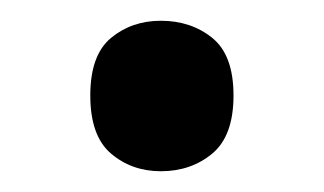

<svg xmlns="http://www.w3.org/2000/svg" viewBox="-20 -445 312 185"><path d="M67 -353Q67 -392 87 -408.5Q107 -425 135 -425Q164 -425 184.5 -408.5Q205 -392 205 -353Q205 -314 184.5 -297Q164 -280 135 -280Q107 -280 87 -297Q67 -314 67 -353Z"/></svg>

Font: Noto Sans Myanmar UI Medium
Style: Regular
Weight: 500
Designer: Monotype Design Team
Foundry: Monotype Imaging Inc.
Version: Version 2.103; ttfautohint (v1.8.4.7-5d5b)